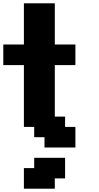

<svg xmlns="http://www.w3.org/2000/svg" viewBox="-20 -895 602 1165"><path d="M125 250H312.5V187.5H375V62.5H187.5V125H125ZM250 0H437.5V-125H375V-187.5H312.5V-500H437.5V-625H312.5V-875H125V-625H0V-500H125V-125H187.5V-62.5H250Z"/></svg>

Font: Faithful 32x
Style: Semibold
Weight: 400
Foundry: Faithful Resource Pack
Version: Version 1.0; January 27, 2023